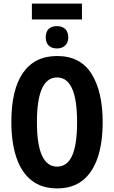

<svg xmlns="http://www.w3.org/2000/svg" viewBox="-20 -1036 633 1066"><path d="M435 -1016V-928H157V-1016ZM296 -891Q325 -891 342 -875Q359 -859 359 -828Q359 -800 342 -783.5Q325 -767 296 -767Q267 -767 250.5 -783Q234 -799 234 -828Q234 -860 250.5 -875.5Q267 -891 296 -891ZM550 -358Q550 -244 522.5 -161.5Q495 -79 439 -34.5Q383 10 297 10Q211 10 154.5 -35Q98 -80 70.5 -163Q43 -246 43 -359Q43 -539 108 -632Q173 -725 297 -725Q426 -725 488 -626.5Q550 -528 550 -358ZM185 -358Q185 -111 297 -111Q353 -111 380.5 -171.5Q408 -232 408 -358Q408 -606 297 -606Q185 -606 185 -358Z"/></svg>

Font: Noto Sans ExtraCondensed
Style: Bold
Weight: 700
Width: 2
Designer: Monotype Design Team
Foundry: Monotype Imaging Inc.
Version: Version 2.013; ttfautohint (v1.8.4.7-5d5b)